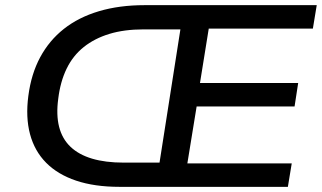

<svg xmlns="http://www.w3.org/2000/svg" viewBox="-20 -725 1249 745"><path d="M444 0Q347 0 275.5 -24Q204 -48 159 -93.5Q114 -139 96.5 -204.5Q79 -270 90 -353Q101 -438 136 -503Q171 -568 228 -613Q285 -658 364 -681.5Q443 -705 541 -705H1209L1194 -614H790L756 -403H1137L1123 -312H743L707 -91H1112L1097 0ZM460 -94H599L680 -611H537Q462 -611 404.5 -593.5Q347 -576 305 -542.5Q263 -509 238.5 -458.5Q214 -408 206 -342Q189 -217 253.5 -155.5Q318 -94 460 -94Z"/></svg>

Font: Nunito Sans 10pt SemiExpanded SemiBold
Style: Italic
Weight: 600
Width: 6
Italic angle: -9°
Designer: Vernon Adams
Foundry: Vernon Adams
Version: Version 3.101;gftools[0.9.27]